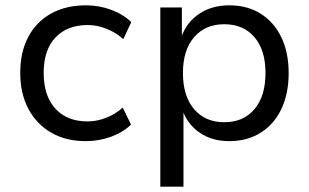

<svg xmlns="http://www.w3.org/2000/svg" viewBox="-20 -521 1160 721"><path d="M302 9Q227 9 172 -23Q117 -55 86.5 -112.5Q56 -170 56 -247Q56 -326 86.5 -383Q117 -440 172.5 -470.5Q228 -501 303 -501Q353 -501 398 -484Q443 -467 473 -438L443 -374Q414 -400 378.5 -413.5Q343 -427 310 -427Q232 -427 188 -380Q144 -333 144 -247Q144 -161 188 -113Q232 -65 309 -65Q343 -65 378 -78.5Q413 -92 441 -117L472 -53Q442 -24 397 -7.5Q352 9 302 9Z M582 180V-493H663V-382H661Q681 -438 728.5 -469.5Q776 -501 841 -501Q909 -501 959 -469.5Q1009 -438 1036.5 -381Q1064 -324 1064 -246Q1064 -170 1037 -112.5Q1010 -55 959.5 -23Q909 9 841 9Q777 9 731 -22Q685 -53 666 -106H669V180ZM822 -62Q894 -62 935.5 -111Q977 -160 977 -247Q977 -333 935.5 -381.5Q894 -430 822 -430Q751 -430 709 -381.5Q667 -333 667 -247Q667 -160 709 -111Q751 -62 822 -62Z"/></svg>

Font: Nunito Sans 9pt
Style: Regular
Weight: 400
Version: Version 3.101;gftools[0.9.27]